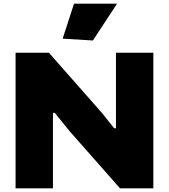

<svg xmlns="http://www.w3.org/2000/svg" viewBox="-20 -1028 922 1048"><path d="M322 -817 384 -1008H619L487 -807ZM65 -740H247L536 -412L603 -328H613V-740H817V0H635L360 -312L279 -412H269V0H65Z"/></svg>

Font: Encode Sans Wide
Style: Black
Weight: 900
Designer: Pablo Impallari, Andres Torresi
Foundry: Pablo Impallari, Andres Torresi
Version: Version 1.000; ttfautohint (v1.00) -l 8 -r 50 -G 200 -x 14 -